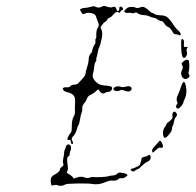

<svg xmlns="http://www.w3.org/2000/svg" viewBox="-20 -627 654 642"><path d="M474 -107Q478 -110 481 -108Q484 -106 484 -100Q484 -91 471 -85Q464 -82 453.5 -71.5Q443 -61 440 -61Q437 -61 432 -57Q426 -51 420 -56Q413 -61 421 -63Q427 -64 437 -69Q444 -72 446 -74Q448 -76 450 -83Q453 -92 453 -95Q453 -101 464 -103Q471 -104 474 -107ZM203 -141Q208 -147 214 -142Q217 -141 217.5 -133.5Q218 -126 215 -122Q213 -118 213 -112Q213 -106 210 -105Q205 -103 204.5 -96.5Q204 -90 207 -67Q208 -61 205.5 -56Q203 -51 203 -50Q203 -49 210 -45Q217 -41 222 -36L227 -30L236 -33Q252 -39 265 -33Q272 -30 279 -33Q286 -36 293 -35Q298 -34 319 -35Q340 -36 343 -38Q344 -39 355.5 -40Q367 -41 372 -46Q377 -51 381.5 -50Q386 -49 394 -48Q400 -47 403.5 -44.5Q407 -42 406 -40Q404 -38 398 -34Q392 -30 385.5 -31Q379 -32 378 -30Q377 -27 370 -24.5Q363 -22 358 -23Q348 -25 330 -17Q308 -8 288 -12Q276 -14 239 -13.5Q202 -13 198 -10Q186 -3 174 -7Q168 -10 161 -8Q154 -6 152.5 -7Q151 -8 150 -18Q149 -25 150 -29.5Q151 -34 154.5 -37.5Q158 -41 166 -45Q181 -54 181 -62Q181 -66 186 -68Q195 -74 191 -82Q189 -85 191.5 -96.5Q194 -108 194.5 -116.5Q195 -125 197.5 -128.5Q200 -132 200 -135.5Q200 -139 203 -141ZM509 -151Q516 -163 522 -148Q528 -135 522 -133Q518 -132 517 -133Q512 -136 500 -124Q492 -116 490.5 -117Q489 -118 488.5 -123Q488 -128 496.5 -137Q505 -146 509 -151ZM568 -251Q576 -244 567 -234Q563 -229 561.5 -219Q560 -209 557.5 -206Q555 -203 555 -196Q555 -189 545 -177Q541 -172 538 -169.5Q535 -167 532.5 -166.5Q530 -166 528.5 -167.5Q527 -169 526 -173Q522 -189 531 -202Q536 -209 537 -212.5Q538 -216 542 -218Q547 -221 552 -226.5Q557 -232 557 -234Q555 -248 559.5 -252Q564 -256 568 -251ZM367 -337Q374 -340 387 -336Q393 -335 400 -337Q413 -341 418 -336Q423 -330 417 -324Q411 -318 396 -324Q386 -328 382 -325Q377 -322 370 -322.5Q363 -323 360 -327Q357 -333 367 -337ZM595 -353Q599 -353 602 -337Q606 -314 598 -297Q594 -290 593 -284Q592 -279 585.5 -271.5Q579 -264 576 -264Q570 -264 569 -269Q568 -274 572 -279Q575 -281 572 -287Q568 -296 575 -310Q580 -321 583 -330.5Q586 -340 589 -346.5Q592 -353 595 -353ZM594 -422Q604 -431 611 -425Q613 -423 613 -407.5Q613 -392 611 -388Q609 -384 612 -378Q617 -370 607 -365Q600 -361 596 -364Q588 -367 586 -378Q585 -386 589 -393.5Q593 -401 590 -407Q587 -413 587 -414.5Q587 -416 594 -422ZM587 -495Q589 -498 592.5 -495Q596 -492 595 -482Q594 -473 595.5 -471Q597 -469 604 -470Q607 -471 607.5 -469.5Q608 -468 605 -465Q603 -462 604 -457Q608 -447 602 -438Q597 -431 593 -434Q587 -438 586 -463Q585 -492 587 -495ZM412 -603Q426 -605 432 -602Q439 -598 451 -603Q455 -605 459 -604Q468 -602 481 -589Q486 -584 488.5 -584Q491 -584 496 -580.5Q501 -577 508.5 -576.5Q516 -576 526 -575Q534 -573 536.5 -571.5Q539 -570 546 -563Q555 -553 560 -544Q565 -535 573 -528Q588 -515 583 -510Q581 -508 577.5 -510Q574 -512 567.5 -512.5Q561 -513 559 -517Q551 -533 542 -537Q535 -540 531 -546Q525 -557 518 -557Q514 -557 507 -562Q500 -567 492.5 -568Q485 -569 482 -571Q478 -575 457 -577Q446 -578 440 -583Q435 -588 428 -583Q426 -582 418.5 -583.5Q411 -585 408 -584Q405 -583 400.5 -584.5Q396 -586 395.5 -588.5Q395 -591 401.5 -597Q408 -603 412 -603ZM321 -605Q327 -608 330 -607Q351 -600 356 -603Q366 -608 369 -597Q372 -590 373 -590Q379 -590 379 -599Q379 -605 382.5 -605Q386 -605 389 -602Q392 -599 391 -596Q390 -593 388 -593Q386 -593 383 -589Q381 -584 379.5 -584Q378 -584 374.5 -586.5Q371 -589 365.5 -584.5Q360 -580 356 -575Q352 -570 346.5 -568Q341 -566 338.5 -561Q336 -556 331 -553.5Q326 -551 321 -543L316 -536L320 -526Q323 -517 321 -503Q316 -477 312 -469Q309 -465 307 -453Q305 -441 303 -435.5Q301 -430 302 -427Q303 -424 299.5 -420Q296 -416 295 -403.5Q294 -391 292 -385Q284 -365 307 -348Q313 -343 330 -341Q355 -340 355 -333Q355 -326 348 -321Q346 -320 341.5 -320Q337 -320 331.5 -316.5Q326 -313 320.5 -315.5Q315 -318 312.5 -323Q310 -328 308.5 -328Q307 -328 300.5 -321.5Q294 -315 284 -310.5Q274 -306 271 -298Q268 -290 265 -286Q254 -274 255 -265Q256 -258 253 -250.5Q250 -243 247.5 -227.5Q245 -212 242 -208Q239 -204 237 -195Q233 -181 227 -174Q216 -164 222 -156Q224 -152 224 -148.5Q224 -145 221 -145Q218 -145 217 -152Q217 -157 216 -158Q215 -159 212 -159Q207 -159 206 -160Q204 -161 207 -168Q210 -175 214 -180Q218 -185 219 -188Q220 -191 220 -205Q220 -226 227 -239Q231 -244 230.5 -256Q230 -268 231 -283Q232 -298 228 -305Q222 -315 206 -318.5Q190 -322 190 -331Q190 -333 194.5 -334.5Q199 -336 203 -335Q211 -334 218 -341Q221 -344 229 -344Q237 -344 241 -348Q245 -352 255.5 -363.5Q266 -375 266 -381Q266 -387 271 -401.5Q276 -416 276.5 -428.5Q277 -441 282.5 -447Q288 -453 288 -455Q288 -459 291 -467Q294 -475 296 -478Q300 -481 299 -488Q298 -495 300.5 -498.5Q303 -502 302 -506Q301 -525 307 -534Q312 -541 309.5 -548.5Q307 -556 304 -563Q301 -570 300 -574Q298 -580 285.5 -583Q273 -586 265 -582Q255 -577 252 -586Q251 -589 248.5 -592Q246 -595 250.5 -597.5Q255 -600 263 -600.5Q271 -601 279 -603Q287 -605 291.5 -606Q296 -607 300 -604Q310 -599 321 -605Z"/></svg>

Font: TT2020 Style D
Style: Italic
Weight: 400
Italic angle: -15°
Version: Version 0.2.000